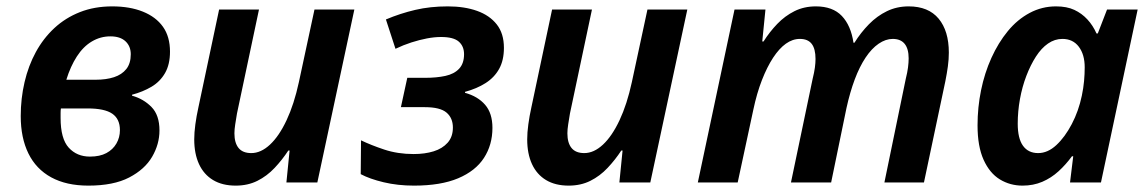

<svg xmlns="http://www.w3.org/2000/svg" viewBox="-20 -572 3597 602"><path d="M257 10Q188 10 140.5 -16Q93 -42 69 -91Q45 -140 45 -208Q45 -263 57 -314.5Q69 -366 92.5 -409Q116 -452 150.5 -484Q185 -516 230.5 -534Q276 -552 332 -552Q387 -552 428 -535.5Q469 -519 491 -488Q513 -457 513 -410Q513 -370 497.5 -343Q482 -316 455 -300Q428 -284 394 -275V-272Q430 -262 455 -236.5Q480 -211 480 -163Q480 -120 457 -80.5Q434 -41 385 -15.5Q336 10 257 10ZM262 -81Q293 -81 313.5 -92Q334 -103 345 -122Q356 -141 356 -164Q356 -199 332 -215.5Q308 -232 255 -232H171Q170 -226 170 -218Q170 -210 170 -202Q170 -137 195.5 -109Q221 -81 262 -81ZM280 -322Q313 -322 337.5 -330Q362 -338 376 -355.5Q390 -373 390 -402Q390 -427 373.5 -442.5Q357 -458 326 -458Q295 -458 268 -442Q241 -426 221 -395Q201 -364 188 -322Z M719 10Q677 10 648 -7.5Q619 -25 604 -57.5Q589 -90 589 -135Q589 -156 592.5 -182Q596 -208 602 -235L667 -542H792L723 -216Q720 -198 717.5 -182Q715 -166 715 -154Q715 -124 728 -108Q741 -92 768 -92Q798 -92 826.5 -118.5Q855 -145 878.5 -195Q902 -245 917 -314L966 -542H1091L975 0H878L888 -100H884Q865 -71 841 -45.5Q817 -20 787 -5Q757 10 719 10Z M1278 10Q1227 10 1183 -0.5Q1139 -11 1111 -26L1112 -132Q1143 -117 1185 -103Q1227 -89 1277 -89Q1312 -89 1339.5 -97.5Q1367 -106 1383.5 -124.5Q1400 -143 1400 -172Q1400 -202 1380 -219Q1360 -236 1312 -236H1237L1257 -328H1313Q1349 -328 1376.5 -334Q1404 -340 1419.5 -356.5Q1435 -373 1435 -402Q1435 -427 1418.5 -441.5Q1402 -456 1363 -456Q1342 -456 1318.5 -451.5Q1295 -447 1270 -439Q1245 -431 1220 -419L1190 -511Q1235 -530 1282 -541Q1329 -552 1384 -552Q1436 -552 1475.5 -538Q1515 -524 1537.5 -495.5Q1560 -467 1560 -422Q1560 -383 1545 -356Q1530 -329 1502.5 -311.5Q1475 -294 1438 -284V-281Q1478 -270 1501 -243.5Q1524 -217 1524 -171Q1524 -118 1497.5 -77Q1471 -36 1416.5 -13Q1362 10 1278 10Z M1763 10Q1721 10 1692 -7.5Q1663 -25 1648 -57.5Q1633 -90 1633 -135Q1633 -156 1636.5 -182Q1640 -208 1646 -235L1711 -542H1836L1767 -216Q1764 -198 1761.5 -182Q1759 -166 1759 -154Q1759 -124 1772 -108Q1785 -92 1812 -92Q1842 -92 1870.5 -118.5Q1899 -145 1922.5 -195Q1946 -245 1961 -314L2010 -542H2135L2019 0H1922L1932 -100H1928Q1909 -71 1885 -45.5Q1861 -20 1831 -5Q1801 10 1763 10Z M2168 0 2283 -542H2380L2370 -442H2374Q2393 -472 2417 -497Q2441 -522 2471 -537Q2501 -552 2538 -552Q2591 -552 2619.5 -522Q2648 -492 2656 -438H2659Q2679 -470 2704.5 -496Q2730 -522 2761 -537Q2792 -552 2829 -552Q2891 -552 2923 -513.5Q2955 -475 2955 -407Q2955 -386 2952 -364Q2949 -342 2944 -317L2877 0H2753L2820 -325Q2825 -345 2827 -360.5Q2829 -376 2829 -389Q2829 -419 2816.5 -434.5Q2804 -450 2779 -450Q2757 -450 2735 -435Q2713 -420 2694 -391.5Q2675 -363 2660 -323Q2645 -283 2634 -233L2586 0H2460L2528 -325Q2533 -345 2535 -360Q2537 -375 2537 -387Q2537 -419 2525 -434.5Q2513 -450 2488 -450Q2465 -450 2444 -435Q2423 -420 2404 -391Q2385 -362 2369 -321Q2353 -280 2342 -228L2293 0Z M3186 10Q3147 10 3115 -9.5Q3083 -29 3064 -71Q3045 -113 3045 -179Q3045 -235 3056 -289Q3067 -343 3088.5 -390.5Q3110 -438 3140 -474.5Q3170 -511 3208.5 -531.5Q3247 -552 3291 -552Q3325 -552 3348.5 -541Q3372 -530 3389.5 -511Q3407 -492 3418 -467H3422L3451 -542H3547L3432 0H3335L3345 -82H3341Q3322 -56 3299 -35Q3276 -14 3248 -2Q3220 10 3186 10ZM3235 -92Q3265 -92 3292 -117Q3319 -142 3340.5 -183Q3362 -224 3372 -272Q3377 -296 3379 -318Q3381 -340 3381 -361Q3381 -401 3362.5 -425.5Q3344 -450 3311 -450Q3287 -450 3266 -435.5Q3245 -421 3228 -394.5Q3211 -368 3198 -334Q3185 -300 3178 -261.5Q3171 -223 3171 -184Q3171 -138 3187.5 -115Q3204 -92 3235 -92Z"/></svg>

Font: Noto Sans Display SemiBold
Style: Italic
Weight: 600
Italic angle: -12°
Designer: Monotype Design Team
Foundry: Monotype Imaging Inc.
Version: Version 2.003